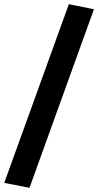

<svg xmlns="http://www.w3.org/2000/svg" viewBox="-34 -727 470 920"><path d="M-13.7 149.4 295.9 -707 416 -682.6 107.4 172.9Z"/></svg>

Font: Puritan
Style: Bold
Weight: 700
Version: 2.1